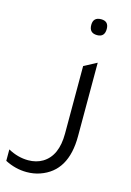

<svg xmlns="http://www.w3.org/2000/svg" viewBox="-218 -705 655 958"><g transform="rotate(15 109.0 -225.5)"><path d="M182 -560Q141 -560 141 -602Q141 -642 182 -642Q221 -642 221 -602Q221 -560 182 -560ZM221 -48Q221 134 87 180Q55 191 19 191Q-39 191 -93 163V104Q-42 132 11 132Q53 132 85 113Q155 71 155 -44V-393L221 -428Z"/></g></svg>

Font: Tajawal
Style: Regular
Weight: 400
Designer: Boutros Fonts
Foundry: Created by Boutros International 2017
Version: Version 1.700